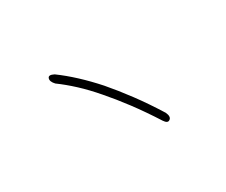

<svg xmlns="http://www.w3.org/2000/svg" viewBox="-90 -869 1179 1002"><g transform="rotate(-30 500.0 -367.5)"><path d="M293 -618Q389 -548 488 -437Q538 -379 590 -309Q642 -239 695 -154Q709 -123 692 -112Q677 -101 660 -127Q607 -210 556 -278Q505 -346 457 -401Q409 -457 362.5 -500Q316 -543 272 -575Q250 -598 256 -616Q262 -634 293 -618Z"/></g></svg>

Font: Yomogi
Style: Regular
Weight: 400
Designer: satsuyako
Foundry: satsuyako
Version: Version 3.100